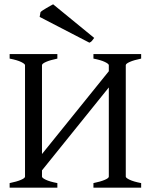

<svg xmlns="http://www.w3.org/2000/svg" viewBox="-20 -864 704 884"><path d="M24.4 0V-21Q57.6 -27.8 76.4 -35.9Q95.2 -43.9 95.2 -50.8V-564Q95.2 -569.8 77.4 -578.6Q59.6 -587.4 24.4 -594.2V-615.2H244.1V-594.2Q210.9 -587.4 192.1 -579.1Q173.3 -570.8 173.3 -564V-154.8L481 -536.1V-564Q481 -569.8 463.1 -578.6Q445.3 -587.4 410.2 -594.2V-615.2H629.9V-594.2Q596.7 -587.4 577.9 -579.1Q559.1 -570.8 559.1 -564V-50.8Q559.1 -44.9 576.9 -36.4Q594.7 -27.8 629.9 -21V0H410.2V-21Q443.4 -27.8 462.2 -35.9Q481 -43.9 481 -50.8V-461.4L173.3 -79.6V-50.8Q173.3 -44.9 190.9 -36.4Q208.5 -27.8 244.1 -21V0ZM413.6 -689.5Q406.7 -680.2 403.1 -675.5Q399.4 -670.9 391.6 -667.5L162.6 -786.1L166.5 -808.1Q169.9 -812 177.5 -816.9Q185.1 -821.8 193.8 -826.9Q202.6 -832 210.9 -836.7Q219.2 -841.3 224.6 -844.2Z"/></svg>

Font: Gentium Plus
Style: Regular
Weight: 400
Designer: J. Victor Gaultney, Annie Olsen, Iska Routamaa
Foundry: SIL International
Version: Version 1.510